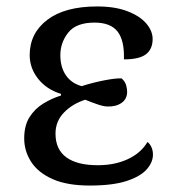

<svg xmlns="http://www.w3.org/2000/svg" viewBox="-20 -565 533 595"><path d="M258 10Q188 10 143 -10Q98 -30 76.5 -63.5Q55 -97 55 -136Q55 -176 71.5 -202Q88 -228 114 -244Q140 -260 169 -269V-274Q124 -288 98 -321Q72 -354 72 -394Q72 -462 126.5 -503.5Q181 -545 281 -545Q337 -545 375.5 -530Q414 -515 433.5 -492Q453 -469 453 -444Q453 -413 432.5 -397Q412 -381 364 -381Q366 -439 344.5 -467Q323 -495 273 -495Q216 -495 191.5 -464Q167 -433 167 -394Q167 -357 184 -332Q201 -307 233 -298Q267 -309 303 -316Q339 -323 357 -322Q368 -312 371 -300.5Q374 -289 374 -281Q374 -258 356.5 -246Q339 -234 313 -235Q301 -235 281 -242Q261 -249 244 -256Q204 -243 178 -216Q152 -189 152 -151Q152 -102 185.5 -77.5Q219 -53 283 -53Q336 -53 376.5 -72Q417 -91 437 -125Q444 -120 449 -109.5Q454 -99 454 -86Q454 -62 434.5 -40Q415 -18 372 -4Q329 10 258 10Z"/></svg>

Font: NotoSerif-Regular
Style: Regular
Weight: 400
Designer: Monotype Design Team
Foundry: Monotype Imaging Inc.
Version: Version 2.007; ttfautohint (v1.8) -l 8 -r 50 -G 200 -x 14 -D